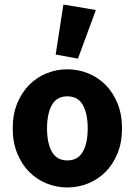

<svg xmlns="http://www.w3.org/2000/svg" viewBox="-20 -813 593 845"><path d="M276 12Q229 12 185.5 -5.5Q142 -23 109 -56Q76 -89 56 -137.5Q36 -186 36 -248Q36 -310 56 -358.5Q76 -407 109 -440Q142 -473 185.5 -490.5Q229 -508 276 -508Q324 -508 367.5 -490.5Q411 -473 444 -440Q477 -407 497 -358.5Q517 -310 517 -248Q517 -186 497 -137.5Q477 -89 444 -56Q411 -23 367.5 -5.5Q324 12 276 12ZM276 -107Q323 -107 344.5 -145Q366 -183 366 -248Q366 -313 344.5 -351Q323 -389 276 -389Q230 -389 208.5 -351Q187 -313 187 -248Q187 -183 208.5 -145Q230 -107 276 -107ZM225 -573 259 -793 402 -769 323 -555Z"/></svg>

Font: Giro Regular
Style: Bold
Weight: 700
Designer: Paul D. Hunt
Foundry: Adobe Systems Incorporated
Version: Version 1.000;PS 1.0;hotconv 1.0.88;makeotf.lib2.5.647800